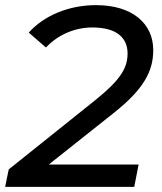

<svg xmlns="http://www.w3.org/2000/svg" viewBox="-36 -728 630 748"><path d="M406 -287C526 -382 561 -452 561 -533C561 -636 480 -708 338 -708C230 -708 134 -666 76 -601L143 -543C190 -593 256 -621 324 -621C418 -621 461 -581 461 -520C461 -463 433 -417 339 -341L-2 -68L-16 0H487L504 -87H154Z"/></svg>

Font: AWKNG-Font Medium
Style: Italic
Weight: 500
Italic angle: -11.3°
Designer: Awakening Church
Foundry: Awakening Church
Version: Version 1.700;PS 001.700;hotconv 1.0.88;makeotf.lib2.5.64775